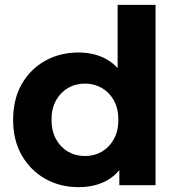

<svg xmlns="http://www.w3.org/2000/svg" viewBox="-20 -762 732 790"><path d="M303 8Q227 8 166 -26.5Q105 -61 69.5 -123Q34 -185 34 -269Q34 -354 69.5 -416Q105 -478 166 -512Q227 -546 303 -546Q371 -546 422 -516Q473 -486 501 -425Q529 -364 529 -269Q529 -175 502 -113.5Q475 -52 424.5 -22Q374 8 303 8ZM330 -120Q368 -120 399 -138Q430 -156 448.5 -189.5Q467 -223 467 -269Q467 -316 448.5 -349Q430 -382 399 -400Q368 -418 330 -418Q291 -418 260 -400Q229 -382 210.5 -349Q192 -316 192 -269Q192 -223 210.5 -189.5Q229 -156 260 -138Q291 -120 330 -120ZM471 0V-110L474 -270L464 -429V-742H620V0Z"/></svg>

Font: MOST Montserrat
Style: Bold
Weight: 700
Designer: Julieta Ulanovsky
Foundry: Julieta Ulanovsky
Version: Version 8.000;March 11, 2024;FontCreator 15.0.0.2926 64-bit